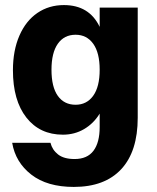

<svg xmlns="http://www.w3.org/2000/svg" viewBox="-20 -530 620 757"><path d="M373 -500H523V-66Q523 67 458 137Q393 207 271 207Q166 207 103.5 158.5Q41 110 28 33H179Q186 61 209 79Q232 97 274 97Q324 97 348.5 64.5Q373 32 373 -29V-82Q349 -43 311.5 -21Q274 1 228 1Q137 1 84 -66.5Q31 -134 31 -253Q31 -331 56.5 -389.5Q82 -448 127.5 -479Q173 -510 232 -510Q332 -510 373 -424ZM373 -255Q373 -322 347.5 -357.5Q322 -393 278 -393Q233 -393 208 -357.5Q183 -322 183 -255Q183 -187 208 -152Q233 -117 278 -117Q322 -117 347.5 -152.5Q373 -188 373 -255Z"/></svg>

Font: CBA Beacon Sans Extra Bold
Style: Regular
Weight: 800
Designer: Wei Huang
Foundry: Wei Huang
Version: Version 1.002